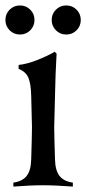

<svg xmlns="http://www.w3.org/2000/svg" viewBox="-20 -689 318 709"><path d="M29.3 0V-14.6Q63 -19.5 78.6 -39.6Q94.2 -59.6 95.2 -100.1Q98.1 -193.8 98.1 -219.7Q98.1 -223.1 95.2 -335.9Q94.2 -379.9 84.7 -402.1Q75.2 -424.3 48.8 -434.6V-449.2Q78.1 -452.1 115.5 -466.6Q152.8 -481 182.1 -498L189 -490.7Q184.6 -417.5 183.1 -335.4Q180.2 -224.1 180.2 -219.7Q180.2 -193.8 183.1 -100.1Q184.1 -59.6 199.7 -39.6Q215.3 -19.5 249 -14.6V0Q185.5 -4.9 139.2 -4.9Q92.8 -4.9 29.3 0ZM15.6 -577.1Q0 -592.8 0 -615.2Q0 -637.7 15.6 -653.3Q31.2 -668.9 53.7 -668.9Q76.2 -668.9 91.8 -653.3Q107.4 -637.7 107.4 -615.2Q107.4 -592.8 91.8 -577.1Q76.2 -561.5 53.7 -561.5Q31.2 -561.5 15.6 -577.1ZM186.5 -577.1Q170.9 -592.8 170.9 -615.2Q170.9 -637.7 186.5 -653.3Q202.1 -668.9 224.6 -668.9Q247.1 -668.9 262.7 -653.3Q278.3 -637.7 278.3 -615.2Q278.3 -592.8 262.7 -577.1Q247.1 -561.5 224.6 -561.5Q202.1 -561.5 186.5 -577.1Z"/></svg>

Font: Flanker
Style: Regular
Weight: 400
Designer: Flanker
Foundry: Flanker
Version: Version 2.027